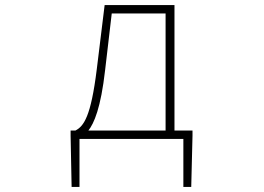

<svg xmlns="http://www.w3.org/2000/svg" viewBox="-20 -547 1040 756"><path d="M293 0H702V189H733L738 -13V-33H667V-527H392L361 -274C338 -88 310 -50 277 -33H258V-13L262 189H293ZM328 -33C350 -61 377 -121 394 -272L420 -494H632V-33Z"/></svg>

Font: Harano Aji Gothic TW ExtraLight
Style: Regular
Weight: 250
Foundry: Masamichi Hosoda
Version: HaranoAjiGothicTW-ExtraLight version 20230610;ttx 4.39.4